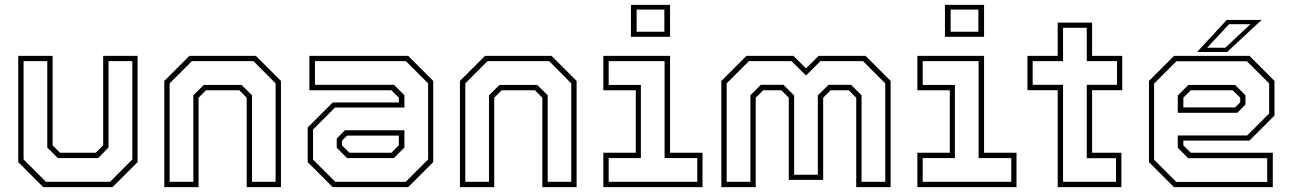

<svg xmlns="http://www.w3.org/2000/svg" viewBox="-20 -770 5319 790"><path d="M158 0 55 -103V-540H196.5V-172L227 -141.5H374L404.5 -172V-540H546V-103L443 0ZM169 -22H433L524.5 -114V-518.5H426.5V-163L384 -119.5H218L174.5 -163V-518.5H77V-114Z M656 0V-437L759 -540H1033L1136 -437V0H995V-368L964.5 -398.5H827.5L797 -368V0ZM678 -22H775.5V-378L818.5 -420.5H974L1017 -378V-22H1114V-427L1023 -518.5H769.5L678 -427Z M1349 0 1246 -103V-245.5L1349 -348.5H1621V-368L1590.5 -398.5H1253V-540H1659.5L1762.5 -437V-103L1659.5 0ZM1408 -119.5 1365.5 -162V-200L1399 -234H1644V-163L1600.5 -119.5ZM1359.5 -22H1649.5L1741.5 -114V-427L1650 -518.5H1276V-421H1601L1644 -378V-327.5H1358.5L1268 -237V-113ZM1418 -141.5H1590.5L1621 -172V-212H1408L1387 -191V-172Z M1872.5 0V-437L1975.5 -540H2249.5L2352.5 -437V0H2211.5V-368L2181 -398.5H2044L2013.5 -368V0ZM1894.5 -22H1992V-378L2035 -420.5H2190.5L2233.5 -378V-22H2330.5V-427L2239.5 -518.5H1986L1894.5 -427Z M2576 -618.5V-750H2737V-618.5ZM2599.5 -639.5H2713.5V-730.5H2599.5ZM2462.5 0V-141.5H2596V-398.5H2462.5V-540H2737V-141.5H2870.5V0ZM2484.5 -22H2849V-119.5H2714.5V-518.5H2484.5V-420.5H2617V-119.5H2484.5Z M2948 0V-437L3051 -540H3244.5L3296.5 -489L3348 -540H3541.5L3644.5 -437V0H3503V-368L3472.5 -398.5H3397.5L3367 -368V-30H3225.5V-368L3195 -398.5H3120L3089.5 -368V0ZM2970 -22H3067.5V-378L3110.5 -421H3203.5L3247.5 -377.5V-51H3345V-377.5L3389 -421H3482L3525 -378V-22H3622.5V-427L3531 -518.5H3356L3296.5 -459.5L3236.5 -518.5H3061.5L2970 -427Z M3868 -618.5V-750H4029V-618.5ZM3891.5 -639.5H4005.5V-730.5H3891.5ZM3754.5 0V-141.5H3888V-398.5H3754.5V-540H4029V-141.5H4162.5V0ZM3776.5 -22H4141V-119.5H4006.5V-518.5H3776.5V-420.5H3909V-119.5H3776.5Z M4332 0V-399H4207.5V-540H4332V-677H4473.5V-540H4597.5V-399H4473.5V-141.5H4594V0ZM4354 -22H4572V-119H4451.5V-421H4576V-518.5H4451.5V-655.5H4354V-518.5H4229V-421H4354Z M5121 -540 5224 -437V-294.5L5121 -191.5H4849V-172L4879.5 -141.5H5217V0H4810.5L4707.5 -103V-437L4810.5 -540ZM5062 -420.5 5104.5 -378V-340L5071 -306H4826V-377L4869.5 -420.5ZM5110.5 -518H4820.5L4728.5 -426V-113L4820 -21.5H5194V-119H4869L4826 -162V-212.5H5111.5L5202 -303V-427ZM5052 -398.5H4879.5L4849 -368V-328H5062L5083 -349V-368ZM4905.5 -556 5027.5 -688H5171L5029 -556ZM4947 -573.5H5021.5L5125 -670.5H5037Z"/></svg>

Font: Tourney ExtraLight
Style: Regular
Weight: 250
Designer: Tyler Finck
Foundry: Etcetera Type Co
Version: Version 1.015